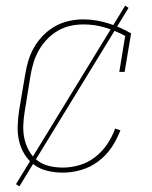

<svg xmlns="http://www.w3.org/2000/svg" viewBox="-20 -607 540 684"><path d="M204 8Q177 8 150.5 2Q124 -4 103 -19Q82 -34 68 -56.5Q54 -79 48 -104.5Q42 -130 43 -158Q44 -186 48 -213L70 -343Q74 -368 81.5 -392.5Q89 -417 102.5 -440Q116 -463 135.5 -482.5Q155 -502 178 -514.5Q201 -527 226.5 -532.5Q252 -538 277 -538Q301 -538 323.5 -534Q346 -530 367 -523.5Q388 -517 408 -508Q428 -499 447 -488L424 -351H405L426 -479Q393 -497 355.5 -508.5Q318 -520 278 -520Q254 -520 231 -515Q208 -510 187 -498Q166 -486 148.5 -468Q131 -450 119 -429Q107 -408 100 -385.5Q93 -363 89 -340L68 -210Q64 -186 63 -161Q62 -136 67 -113Q72 -90 83.5 -69.5Q95 -49 113.5 -35Q132 -21 155.5 -15.5Q179 -10 204 -10Q234 -10 264 -19Q294 -28 319 -47.5Q344 -67 362 -93.5Q380 -120 390 -149L409 -143Q397 -111 377.5 -82Q358 -53 330 -32Q302 -11 269 -1.5Q236 8 204 8ZM49 57 37 49 426 -587 438 -579Z"/></svg>

Font: Iosevka Slab Thin
Style: Italic
Weight: 100
Italic angle: -9°
Monospace: yes
Designer: Belleve Invis
Foundry: Belleve Invis
Version: Version 11.1.1; ttfautohint (v1.8.3)